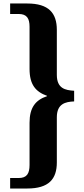

<svg xmlns="http://www.w3.org/2000/svg" viewBox="-20 -819 482 1098"><path d="M38 -799V-739H87C134 -739 149 -713 149 -666V-425C149 -335 184 -294 249 -271V-269C183 -247 149 -204 149 -117V124C149 173 134 199 87 199H38V259H136C259 259 305 205 305 110V-148C305 -225 353 -237 404 -239V-300C353 -303 305 -313 305 -391V-648C305 -744 259 -799 136 -799Z"/></svg>

Font: Noto Serif Sinhala Condensed Black
Style: Regular
Weight: 900
Width: 3
Designer: Jelle Bosma - Monotype Design Team
Foundry: Monotype Imaging Inc.
Version: Version 2.007